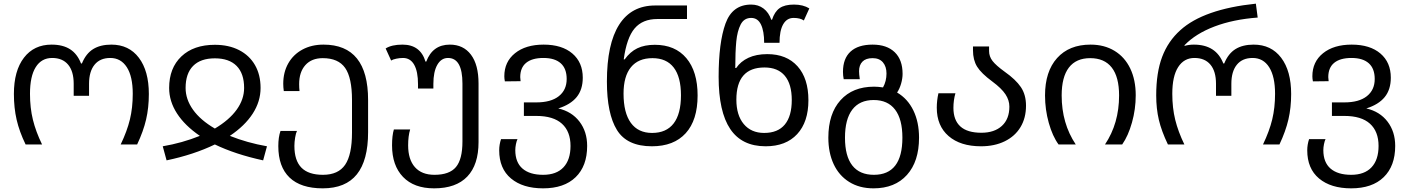

<svg xmlns="http://www.w3.org/2000/svg" viewBox="-20 -790 7698 1050"><path d="M56 -276Q56 -403 111 -474.5Q166 -546 262 -546Q324 -546 363.5 -520.5Q403 -495 423 -443H428Q450 -497 489.5 -521.5Q529 -546 589 -546Q685 -546 739.5 -474Q794 -402 794 -276Q794 -201 779 -136.5Q764 -72 730 0H640Q675 -73 690.5 -137Q706 -201 706 -277Q706 -372 673.5 -422.5Q641 -473 583 -473Q527 -473 497 -436Q467 -399 467 -332V-266H383V-332Q383 -400 352.5 -436.5Q322 -473 265 -473Q207 -473 175.5 -423Q144 -373 144 -277Q144 -200 160 -135Q176 -70 210 0H120Q86 -70 71 -135Q56 -200 56 -276Z M870 10Q976 -8 1073 -47Q991 -103 948 -169.5Q905 -236 905 -309Q905 -418 972 -481.5Q1039 -545 1155 -545Q1231 -545 1287.5 -516Q1344 -487 1374.5 -434Q1405 -381 1405 -309Q1405 -235 1362 -168.5Q1319 -102 1237 -47Q1332 -9 1440 10L1419 87Q1267 54 1155 0Q1039 56 891 87ZM1315 -309Q1315 -388 1274 -429.5Q1233 -471 1155 -471Q1077 -471 1036 -429.5Q995 -388 995 -309Q995 -247 1035.5 -190Q1076 -133 1155 -87Q1234 -134 1274.5 -190.5Q1315 -247 1315 -309Z M1502 9Q1502 -40 1514 -74H1604Q1598 -62 1594 -37.5Q1590 -13 1590 8Q1590 88 1628.5 127Q1667 166 1746 166Q1830 166 1867.5 111Q1905 56 1905 -65V-243Q1905 -365 1867.5 -418.5Q1830 -472 1745 -472Q1684 -472 1650 -434Q1616 -396 1616 -330Q1616 -310 1618 -292H1532Q1529 -313 1529 -332Q1529 -395 1556.5 -443.5Q1584 -492 1634 -519Q1684 -546 1749 -546Q1993 -546 1993 -243V-67Q1993 87 1931.5 163.5Q1870 240 1745 240Q1625 240 1563.5 181Q1502 122 1502 9Z M2124 5Q2124 -49 2134 -82H2223Q2212 -46 2212 5Q2212 82 2249 124Q2286 166 2356 166Q2438 166 2473.5 123.5Q2509 81 2509 -16V-333Q2509 -473 2430 -473Q2393 -473 2371.5 -435.5Q2350 -398 2350 -331V-306H2266V-329Q2266 -399 2245 -436Q2224 -473 2184 -473Q2166 -473 2147 -469Q2128 -465 2119 -459L2089 -525Q2122 -546 2181 -546Q2279 -546 2307 -453H2311Q2346 -546 2440 -546Q2514 -546 2555.5 -491Q2597 -436 2597 -333V-13Q2597 111 2535.5 175.5Q2474 240 2354 240Q2244 240 2184 177.5Q2124 115 2124 5Z M2710 32Q2710 1 2720 -29H2810Q2805 -19 2801.5 -1.5Q2798 16 2798 31Q2798 98 2837.5 132Q2877 166 2950 166Q3023 166 3061.5 125Q3100 84 3100 8Q3100 -71 3053 -113.5Q3006 -156 2913 -156H2845V-230H2913Q2993 -230 3036 -264Q3079 -298 3079 -358Q3079 -415 3046.5 -444Q3014 -473 2952 -473Q2890 -473 2857.5 -446.5Q2825 -420 2825 -368Q2825 -360 2827 -346L2741 -345Q2738 -360 2738 -373Q2738 -452 2796.5 -499Q2855 -546 2953 -546Q3053 -546 3110 -497.5Q3167 -449 3167 -365Q3167 -300 3133.5 -259Q3100 -218 3033 -197Q3107 -180 3149 -125Q3191 -70 3191 8Q3191 118 3128 179Q3065 240 2950 240Q2839 240 2774.5 186Q2710 132 2710 32Z M3299 -344Q3299 -550 3366 -655Q3433 -760 3563 -760H3737V-686H3575Q3494 -686 3450.5 -634.5Q3407 -583 3391 -465H3396Q3426 -507 3465.5 -526Q3505 -545 3561 -545Q3672 -545 3733.5 -472Q3795 -399 3795 -268Q3795 -133 3730 -61.5Q3665 10 3545 10Q3409 10 3354 -79Q3299 -168 3299 -344ZM3704 -269Q3704 -369 3664.5 -420.5Q3625 -472 3548 -472Q3471 -472 3430.5 -422.5Q3390 -373 3390 -278Q3390 -173 3430 -118Q3470 -63 3546 -63Q3624 -63 3664 -115Q3704 -167 3704 -269Z M3910 -370Q3910 -557 3947.5 -661Q3985 -765 4088 -765Q4127 -765 4155.5 -743.5Q4184 -722 4198 -682H4202Q4216 -726 4243.5 -745.5Q4271 -765 4322 -765Q4372 -765 4406 -744L4376 -678Q4356 -692 4320 -692Q4283 -692 4263 -657Q4243 -622 4243 -556H4159Q4159 -620 4141.5 -656Q4124 -692 4088 -692Q4049 -692 4030.5 -656Q4012 -620 4006.5 -563Q4001 -506 4001 -418H4006Q4030 -454 4073 -474Q4116 -494 4176 -494Q4282 -494 4341.5 -427.5Q4401 -361 4401 -242Q4401 -123 4339.5 -56.5Q4278 10 4167 10Q4037 10 3973.5 -84.5Q3910 -179 3910 -370ZM4310 -243Q4310 -330 4272 -375.5Q4234 -421 4161 -421Q4007 -421 4007 -245Q4007 -160 4047.5 -111.5Q4088 -63 4159 -63Q4234 -63 4272 -109Q4310 -155 4310 -243Z M4510 -37Q4510 -168 4576.5 -242Q4643 -316 4760 -316Q4781 -316 4809 -312Q4828 -346 4828 -388Q4828 -426 4808.5 -449Q4789 -472 4752 -472Q4715 -472 4696.5 -453Q4678 -434 4678 -401Q4678 -385 4682 -357H4594Q4590 -376 4590 -397Q4590 -470 4631.5 -508Q4673 -546 4752 -546Q4830 -546 4873 -504.5Q4916 -463 4916 -386Q4916 -361 4908 -333Q4900 -305 4886 -284Q4944 -250 4975 -186Q5006 -122 5006 -37Q5006 93 4940 166.5Q4874 240 4757 240Q4680 240 4624 205Q4568 170 4539 107.5Q4510 45 4510 -37ZM4915 -37Q4915 -138 4875 -190.5Q4835 -243 4758 -243Q4681 -243 4641 -190.5Q4601 -138 4601 -37Q4601 64 4641 115Q4681 166 4759 166Q4915 166 4915 -37Z M5103 -201Q5103 -240 5112 -280H5205Q5194 -242 5194 -200Q5194 -133 5232 -98.5Q5270 -64 5347 -64Q5418 -64 5459 -101.5Q5500 -139 5500 -207Q5500 -242 5478.5 -274.5Q5457 -307 5407 -344Q5346 -389 5323.5 -425.5Q5301 -462 5301 -515V-536H5389V-511Q5389 -481 5408 -456.5Q5427 -432 5474 -398Q5535 -355 5563 -313.5Q5591 -272 5591 -212Q5591 -145 5561 -95Q5531 -45 5475 -17.5Q5419 10 5345 10Q5232 10 5167.5 -46Q5103 -102 5103 -201Z M5695 -268Q5695 -399 5761 -472.5Q5827 -546 5944 -546Q6019 -546 6075 -512Q6131 -478 6161 -415.5Q6191 -353 6191 -269Q6191 -193 6170.5 -120Q6150 -47 6117 0H6023Q6100 -115 6100 -268Q6100 -369 6060 -420.5Q6020 -472 5942 -472Q5865 -472 5825.5 -420.5Q5786 -369 5786 -268Q5786 -115 5863 0H5769Q5736 -45 5715.5 -118Q5695 -191 5695 -268Z M6303 -268Q6303 -393 6335.5 -479Q6368 -565 6435 -625Q6562 -740 6848 -770L6858 -694Q6724 -684 6621.5 -645Q6519 -606 6458 -543V-539Q6482 -546 6509 -546Q6630 -546 6670 -443H6675Q6697 -497 6736.5 -521.5Q6776 -546 6836 -546Q6932 -546 6986.5 -474Q7041 -402 7041 -276Q7041 -201 7026 -136.5Q7011 -72 6977 0H6887Q6922 -73 6937.5 -137Q6953 -201 6953 -277Q6953 -371 6921 -422Q6889 -473 6830 -473Q6774 -473 6744 -436Q6714 -399 6714 -332V-266H6630V-332Q6630 -400 6599.5 -436.5Q6569 -473 6512 -473Q6455 -473 6423 -423Q6391 -373 6391 -277Q6391 -200 6407 -135Q6423 -70 6457 0H6367Q6332 -73 6317.5 -134.5Q6303 -196 6303 -268Z M7129 32Q7129 1 7139 -29H7229Q7224 -19 7220.5 -1.5Q7217 16 7217 31Q7217 98 7256.5 132Q7296 166 7369 166Q7442 166 7480.5 125Q7519 84 7519 8Q7519 -71 7472 -113.5Q7425 -156 7332 -156H7264V-230H7332Q7412 -230 7455 -264Q7498 -298 7498 -358Q7498 -415 7465.5 -444Q7433 -473 7371 -473Q7309 -473 7276.5 -446.5Q7244 -420 7244 -368Q7244 -360 7246 -346L7160 -345Q7157 -360 7157 -373Q7157 -452 7215.5 -499Q7274 -546 7372 -546Q7472 -546 7529 -497.5Q7586 -449 7586 -365Q7586 -300 7552.5 -259Q7519 -218 7452 -197Q7526 -180 7568 -125Q7610 -70 7610 8Q7610 118 7547 179Q7484 240 7369 240Q7258 240 7193.5 186Q7129 132 7129 32Z"/></svg>

Font: Noto Sans Georgian
Style: Regular
Weight: 400
Designer: Monotype Design team
Foundry: Monotype Imaging Inc.
Version: Version 1.000